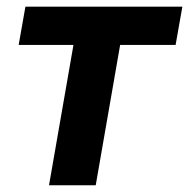

<svg xmlns="http://www.w3.org/2000/svg" viewBox="-20 -548 560 568"><path d="M519.5 -528.3H55.2L35.2 -415H197.3L125 0H263.2L335.4 -415H499.5Z"/></svg>

Font: Roboto
Style: Bold Italic
Weight: 700
Italic angle: -12°
Designer: Google
Version: Version 2.137; 2017